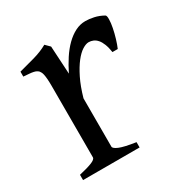

<svg xmlns="http://www.w3.org/2000/svg" viewBox="-118 -564 632 659"><g transform="rotate(-30 198.0 -234.5)"><path d="M376 -450.7Q380.4 -447.8 380.1 -433.6Q379.9 -419.4 376.2 -400.9Q372.6 -382.3 366.7 -362.8Q360.8 -343.3 355 -330.1H334Q331.1 -349.6 325.7 -363.3Q320.3 -377 313.2 -385Q306.2 -393.1 297.6 -396.7Q289.1 -400.4 279.8 -400.4Q269 -400.4 254.6 -391.4Q240.2 -382.3 225.1 -363Q210 -343.8 195.1 -313.7Q180.2 -283.7 168.5 -242.2V-50.8Q168.5 -43.5 186.8 -35.6Q205.1 -27.8 251 -21V0H26.9V-21Q59.1 -28.3 77.1 -35.4Q95.2 -42.5 95.2 -50.8V-335Q95.2 -351.1 94.2 -362.1Q93.3 -373 91.8 -379.9Q90.3 -386.7 88.1 -390.6Q85.9 -394.5 84 -397Q80.6 -400.4 76.4 -402.6Q72.3 -404.8 65.7 -406.2Q59.1 -407.7 49.8 -408.4Q40.5 -409.2 26.9 -410.2V-429.7Q58.6 -438 89.1 -446.5Q119.6 -455.1 144 -468.8L161.1 -451.7L167.5 -340.8Q180.7 -367.7 196 -391.1Q211.4 -414.6 229 -431.9Q246.6 -449.2 265.9 -459Q285.2 -468.8 306.2 -468.8Q321.8 -468.8 339.8 -464.8Q357.9 -460.9 376 -450.7Z"/></g></svg>

Font: Gentium Plus APac
Style: Regular
Weight: 400
Designer: J. Victor Gaultney, Annie Olsen, Iska Routamaa, Becca Hirsbrunner
Foundry: SIL International
Version: Version 5.000